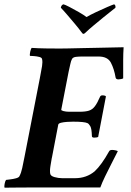

<svg xmlns="http://www.w3.org/2000/svg" viewBox="-29 -867 607 890"><path d="M358 -710Q355 -710 352.5 -713Q350 -716 347 -720Q337 -734 318.5 -756Q300 -778 282 -799Q264 -820 253 -831Q255 -844 265 -847Q271 -846 291.5 -835.5Q312 -825 335.5 -811.5Q359 -798 372 -788Q389 -798 416.5 -811Q444 -824 468.5 -834.5Q493 -845 500 -847Q508 -843 506 -831Q479 -810 451.5 -787.5Q424 -765 402.5 -747Q381 -729 372 -720Q362 -710 358 -710ZM247 -642Q258 -642 286.5 -642.5Q315 -643 352 -644Q389 -645 427 -645.5Q465 -646 496.5 -647Q528 -648 544 -648Q542 -618 542 -588.5Q542 -559 542 -531Q542 -524 542 -517Q542 -510 542 -504Q540 -502 532.5 -500.5Q525 -499 520 -499Q509 -499 507 -507Q500 -548 485 -576.5Q470 -605 428 -605H353Q337 -605 323.5 -603.5Q310 -602 305 -594Q300 -585 297 -570Q294 -555 289 -534L255 -359Q254 -355 265.5 -352Q277 -349 292 -349H340Q367 -349 383 -354Q399 -359 410.5 -374Q422 -389 434 -417Q437 -425 445 -425Q459 -425 462 -420L426 -232Q425 -231 419 -230Q413 -229 408 -229Q397 -229 397 -236Q396 -271 389.5 -282Q383 -293 377 -296Q363 -303 310 -303Q298 -303 282 -302Q266 -301 254 -298Q242 -295 241 -289L212 -138Q212 -137 211 -134Q209 -123 205 -98.5Q201 -74 204 -61Q206 -51 224 -46Q242 -41 259 -41H319Q345 -41 368 -49Q391 -57 410 -73Q442 -103 477 -166Q480 -172 491 -172Q498 -172 507 -170Q516 -168 517 -166Q504 -140 488 -109Q472 -78 458 -49Q444 -20 436 2H117Q70 2 35.5 2.5Q1 3 -8 3Q-10 -2 -7.5 -15Q-5 -28 -1 -33Q5 -34 18.5 -35.5Q32 -37 45 -40.5Q58 -44 61 -50Q69 -65 74 -88Q79 -111 85 -142L155 -501Q156 -505 156.5 -509Q157 -513 158 -517Q163 -542 166 -561Q169 -580 166 -593Q165 -600 153.5 -603Q142 -606 129 -607Q116 -608 110 -608Q108 -613 111 -627Q114 -641 118 -645Q148 -643 183.5 -642.5Q219 -642 247 -642Z"/></svg>

Font: Amiri
Style: Bold Italic
Weight: 700
Italic angle: 10°
Designer: Khaled Hosny
Version: Version 0.113